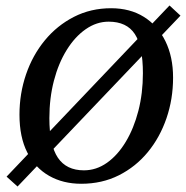

<svg xmlns="http://www.w3.org/2000/svg" viewBox="-20 -655 678 700"><path d="M638 -598 44 25 4 -11 598 -635ZM276 15Q210 15 159 -14Q108 -43 79.5 -99Q51 -155 51 -237Q51 -314 75 -384Q99 -454 143.5 -508Q188 -562 249.5 -593.5Q311 -625 385 -625Q454 -625 504.5 -593.5Q555 -562 583 -505Q611 -448 611 -372Q611 -294 587 -224Q563 -154 519 -100.5Q475 -47 413.5 -16Q352 15 276 15ZM286 -34Q331 -34 370 -61.5Q409 -89 438.5 -138Q468 -187 484.5 -251Q501 -315 501 -388Q501 -486 471.5 -531Q442 -576 376 -576Q332 -576 292.5 -548.5Q253 -521 223 -472.5Q193 -424 176.5 -360.5Q160 -297 160 -224Q160 -126 191 -80Q222 -34 286 -34Z"/></svg>

Font: Lisu Bosa ExtraBold
Style: Italic
Weight: 800
Italic angle: -19°
Designer: David Morse, Annie Olsen, Victor Gaultney, Frank Grießhammer (Latin)
Foundry: SIL International
Version: Version 2.000